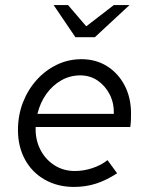

<svg xmlns="http://www.w3.org/2000/svg" viewBox="-20 -730 585 759"><path d="M273 9Q208 9 157.5 -19.5Q107 -48 79 -99Q51 -150 51 -216Q51 -274 70.5 -324.5Q90 -375 124.5 -413.5Q159 -452 204.5 -474Q250 -496 302 -496Q359 -496 403 -468.5Q447 -441 472.5 -392.5Q498 -344 498 -281Q498 -268 497.5 -255Q497 -242 495 -228H121Q119 -180 138.5 -140.5Q158 -101 194 -77.5Q230 -54 276 -54Q311 -54 345.5 -65.5Q380 -77 405 -97L443 -45Q400 -17 359 -4Q318 9 273 9ZM128 -280H430Q431 -323 413.5 -357Q396 -391 366 -411.5Q336 -432 297 -432Q257 -432 222.5 -412.5Q188 -393 163.5 -359Q139 -325 128 -280ZM278 -583 192 -710H249L321 -626L430 -710H492L355 -583Z"/></svg>

Font: Red Hat Text
Style: Italic
Weight: 300
Italic angle: -12°
Designer: Pentagram, MCKL
Foundry: Pentagram, MCKL
Version: Version 1.023